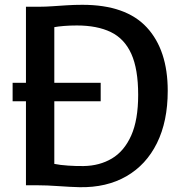

<svg xmlns="http://www.w3.org/2000/svg" viewBox="-20 -771 766 799"><path d="M88 0V-349.5H32.5V-426.5H88V-743H146Q169.5 -743 198 -745Q226.5 -747 258.2 -749Q290 -751 323 -751Q504 -751 591 -656.8Q678 -562.5 678 -393Q678 -266 633.2 -175.5Q588.5 -85 506 -37.5Q423.5 10 311 8Q271.5 7 223 3.5Q174.5 0 136 0ZM206 -89Q230 -84 263.8 -81.8Q297.5 -79.5 328 -80Q394.5 -81 445.8 -111.5Q497 -142 526 -207Q555 -272 555 -376Q555 -483.5 526.5 -546.8Q498 -610 441.2 -637.5Q384.5 -665 300 -665Q271 -665 246.5 -663Q222 -661 206 -658V-426.5H399V-349.5H206Z"/></svg>

Font: Koeln Type Sans
Style: Regular
Weight: 400
Designer: Eben Sorkin
Foundry: Eben Sorkin
Version: Version 2.001